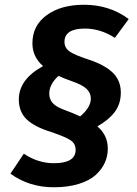

<svg xmlns="http://www.w3.org/2000/svg" viewBox="-20 -706 577 807"><path d="M354 -455.1Q420.4 -433.1 454.1 -400.4Q487.8 -367.7 487.8 -316.9Q487.8 -269.5 462.6 -235.8Q437.5 -202.1 389.2 -174.8Q433.1 -138.2 433.1 -81.1Q433.1 -49.8 420.4 -21.7Q407.7 6.3 381.8 29.8Q356 53.2 310.8 67.1Q265.6 81.1 206.1 81.1Q102.1 81.1 23.9 23.9L80.1 -60.1Q139.6 -20 206.1 -20Q297.9 -20 297.9 -76.2Q297.9 -101.6 277.8 -115.7Q257.8 -129.9 192.9 -151.9Q124 -173.3 91.6 -204.8Q59.1 -236.3 59.1 -288.1Q59.1 -372.6 161.1 -428.2Q116.2 -467.3 116.2 -523.9Q116.2 -598.6 176.3 -642.3Q236.3 -686 333 -686Q440.4 -686 521 -626L462.9 -546.9Q402.3 -585.9 336.9 -585.9Q251 -585.9 251 -529.8Q251 -505.4 271.7 -490.2Q292.5 -475.1 354 -455.1ZM252.9 -243.2Q286.6 -231 316.9 -216.8Q361.8 -254.4 361.8 -292Q361.8 -314.9 344 -332.3Q326.2 -349.6 280.8 -365.2Q249 -376 226.1 -387.2Q187 -352.1 187 -312Q187 -289.1 201.7 -272.7Q216.3 -256.3 252.9 -243.2Z"/></svg>

Font: FiraGO SemiBold
Style: Italic
Weight: 600
Italic angle: -8°
Designer: bBox Type GmbH
Foundry: bBox Type GmbH
Version: Version 1.001;PS 001.001;hotconv 1.0.88;makeotf.lib2.5.64775